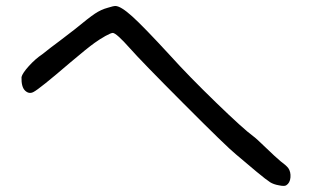

<svg xmlns="http://www.w3.org/2000/svg" viewBox="-20 -605 1040 641"><path d="M339.8 -579.1Q358.4 -585 365.2 -585Q382.8 -585 420.9 -550.8Q459 -516.6 547.9 -419.9Q609.4 -351.6 701.2 -262.7Q793 -173.8 825.2 -150.4Q835 -143.6 868.2 -111.3Q899.4 -81.1 917 -66.4Q934.6 -53.7 942.4 -43.9Q951.2 -31.2 949.7 -12.7Q948.2 5.9 935.5 13.7Q929.7 17.6 911.1 13.7Q893.6 10.7 881.8 3.4Q870.1 -3.9 835.9 -32.2Q801.8 -61.5 767.6 -89.8Q737.3 -114.3 593.8 -258.3Q450.2 -402.3 414.1 -443.4Q368.2 -495.1 356.4 -495.1Q350.6 -495.1 332 -484.9Q313.5 -474.6 295.9 -461.9Q272.5 -445.3 214.8 -396.5Q111.3 -307.6 91.8 -297.9Q77.1 -290 64 -302.2Q50.8 -314.5 51.8 -347.7Q54.7 -360.4 76.2 -384.3Q97.7 -408.2 121.1 -423.8Q150.4 -447.3 179.7 -468.8Q192.4 -478.5 230.5 -507.8Q275.4 -544.9 296.4 -559.1Q317.4 -573.2 339.8 -579.1Z"/></svg>

Font: JasonHandwriting4
Style: Regular
Weight: 400
Version: Version 1.01.21